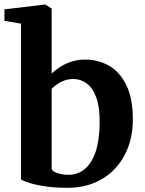

<svg xmlns="http://www.w3.org/2000/svg" viewBox="-20 -840 656 870"><path d="M0 -745.5V-797.5L183 -819.5H185L214 -801.5V-506.5Q230 -522.5 252.8 -537Q275.5 -551.5 304.2 -560.8Q333 -570 366 -570Q425 -570 474 -542.2Q523 -514.5 552.5 -454.2Q582 -394 582 -296.5Q582 -232 561.8 -176Q541.5 -120 503 -78Q464.5 -36 409.5 -12.5Q354.5 11 285.5 11Q225.5 11 180.5 3.8Q135.5 -3.5 108.5 -12.8Q81.5 -22 75 -27V-733ZM312 -482Q290 -482 271.2 -475Q252.5 -468 237.8 -457.5Q223 -447 214 -437.5V-73.5Q219.5 -62 241.8 -55Q264 -48 291.5 -48Q332.5 -48 363.8 -73.8Q395 -99.5 412.8 -151Q430.5 -202.5 431.5 -280.5Q432.5 -352.5 416.8 -396.8Q401 -441 373.5 -461.5Q346 -482 312 -482Z"/></svg>

Font: Merriweather Light 18pt
Style: Bold
Weight: 700
Version: Version 2.100